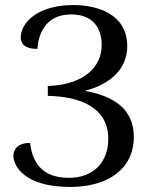

<svg xmlns="http://www.w3.org/2000/svg" viewBox="-20 -727 595 759"><path d="M257 12C407 12 509 -59 509 -186C509 -298 427 -348 315 -368C415 -393 483 -454 483 -544C483 -672 365 -707 269 -707C126 -707 62 -635 62 -579C62 -560 72 -533 128 -534C131 -587 157 -670 261 -670C346 -670 382 -618 382 -548C382 -465 315 -392 169 -387V-348C292 -346 408 -305 408 -178C408 -86 350 -24 252 -24C122 -24 105 -117 99 -162C46 -162 33 -133 33 -110C33 -77 70 12 257 12Z"/></svg>

Font: Arima Koshi Medium
Style: Regular
Weight: 500
Designer: Joana Correia and Natanael Gama
Foundry: NDISCOVER
Version: Version 1.019;PS 001.019;hotconv 1.0.88;makeotf.lib2.5.64775